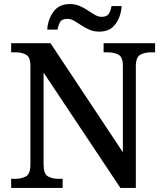

<svg xmlns="http://www.w3.org/2000/svg" viewBox="-20 -927 810 947"><path d="M35 0V-45H56Q86 -45 108 -57Q130 -69 130 -115V-603Q130 -646 108 -657.5Q86 -669 56 -669H35V-714H229L586 -176V-603Q586 -646 564 -657.5Q542 -669 512 -669H491V-714H745V-669H724Q694 -669 672 -657Q650 -645 650 -599V0H574L195 -569V-115Q195 -69 216.5 -57Q238 -45 268 -45H289V0ZM470 -771Q443 -771 421 -780.5Q399 -790 380.5 -802.5Q362 -815 345.5 -824.5Q329 -834 313 -834Q285 -834 276 -817.5Q267 -801 264 -781H213Q216 -831 243.5 -869Q271 -907 325 -907Q351 -907 373 -897.5Q395 -888 413.5 -875.5Q432 -863 448.5 -853.5Q465 -844 481 -844Q508 -844 517.5 -860.5Q527 -877 530 -897H580Q577 -847 550 -809Q523 -771 470 -771Z"/></svg>

Font: Noto Serif Bengali Medium
Style: Regular
Weight: 500
Designer: Juan Bruce, Universal Thirst, Indian Type Foundry and the Monotype Design Team.
Foundry: Monotype Imaging Inc.
Version: Version 2.003; ttfautohint (v1.8.4.7-5d5b)